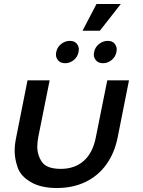

<svg xmlns="http://www.w3.org/2000/svg" viewBox="-20 -934 718 963"><path d="M265 9Q185 9 134 -21Q83 -51 68.2 -95Q53.5 -139 53.5 -176.5Q53.5 -208 61 -244L118 -531H229L172 -247Q167 -220.5 167 -198Q167 -155 191 -121Q215 -87 285 -87Q355 -87 400.5 -127.5Q446 -168 461 -247L518 -531H627L570 -244Q554 -165 512.5 -108Q471 -51 408 -21Q345 9 265 9ZM394 -780 464 -914H586L481 -780ZM497 -617Q474 -617 462.2 -630.5Q450.5 -644 450.5 -660Q450.5 -666 452 -673Q457 -698 477 -713.5Q497 -729 520 -729Q543 -729 554.2 -715.8Q565.5 -702.5 565.5 -686Q565.5 -680 564 -673Q559 -648 539.5 -632.5Q520 -617 497 -617ZM307 -617Q284 -617 272.2 -630.5Q260.5 -644 260.5 -660Q260.5 -666 262 -673Q267 -698 287 -713.5Q307 -729 330 -729Q353 -729 364.2 -715.8Q375.5 -702.5 375.5 -686Q375.5 -680 374 -673Q369 -648 349.5 -632.5Q330 -617 307 -617Z"/></svg>

Font: Argentum Sans
Style: Italic
Weight: 400
Italic angle: -11.3099°
Designer: Julieta Ulanovsky, Owen Earl, Rasmus Andersson, Cristiano Sobral
Foundry: The Argentum Sans Project Authors
Version: Version 3.131; ttfautohint (v1.8.4.7-5d5b-dirty)